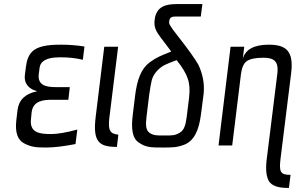

<svg xmlns="http://www.w3.org/2000/svg" viewBox="-20 -713 1462 941"><path d="M132 -131 135 -162C142 -220 193 -224 236 -224H315L322 -286H256C212 -286 163 -291 170 -350L174 -380C178 -415 211 -432 271 -432H283C318 -432 353 -428 386 -420L394 -485C357 -491 319 -494 279 -494C243 -494 215 -492 194 -487C147 -477 115 -454 107 -385L102 -346C96 -298 129 -274 160 -267V-265C104 -254 72 -223 66 -174L60 -124C53 -63 67 -26 99 -10C134 8 157 10 207 10C245 10 293 4 350 -7L359 -78C304 -63 261 -56 230 -56C177 -56 123 -61 132 -131Z M516 -136 559 -484H491L449 -141C445 -108 444 -82 447 -62C455 -3 494 7 553 7L560 -53C518 -57 509 -76 516 -136Z M843 -632H964L972 -693H846C790 -693 746 -680 738 -617C735 -596 738 -578 746 -562C752 -549 777 -516 819 -461L816 -459C769 -440 750 -434 713 -407C672 -376 652 -324 642 -243L631 -153C622 -82 628 -35 661 -14C695 10 721 10 778 10C824 10 845 10 881 -3C930 -21 955 -72 965 -153L978 -253C983 -302 974 -350 952 -396C938 -421 904 -470 848 -541C832 -561 821 -576 816 -585C810 -594 808 -601 809 -608C812 -630 824 -632 843 -632ZM895 -140C890 -100 882 -74 860 -62C836 -48 821 -49 785 -49C750 -49 734 -48 713 -62C695 -74 693 -100 698 -140L711 -247C715 -278 720 -303 724 -321C734 -356 762 -381 786 -394C798 -400 818 -408 845 -418H846C874 -383 892 -353 900 -328C909 -303 911 -272 907 -237Z M1355 64 1407 -355C1420 -461 1384 -494 1298 -494C1225 -494 1183 -471 1170 -425L1177 -484H1110L1051 0H1118L1161 -350C1165 -381 1174 -402 1189 -413C1204 -424 1231 -430 1271 -430C1288 -430 1301 -428 1312 -424C1337 -414 1344 -391 1339 -350L1287 69C1281 117 1285 152 1298 175C1312 197 1342 208 1389 208H1396L1404 144C1354 144 1347 130 1355 64Z"/></svg>

Font: Gamestation Condensed
Style: Italic
Weight: 400
Width: 3
Designer: Jonas Hecksher
Foundry: Jonas Hecksher, Playtypeª, e-types AS
Version: Version 1.003